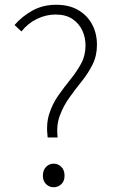

<svg xmlns="http://www.w3.org/2000/svg" viewBox="-20 -773 483 806"><path d="M180 -196Q173 -252 186.5 -294.5Q200 -337 225 -372.5Q250 -408 276 -440Q302 -472 320.5 -506Q339 -540 339 -582Q339 -616 325.5 -645Q312 -674 284.5 -693Q257 -712 213 -712Q173 -712 135 -693.5Q97 -675 70 -641L41 -668Q72 -704 116 -728.5Q160 -753 216 -753Q270 -753 308 -731Q346 -709 366.5 -671Q387 -633 387 -585Q387 -539 368.5 -502Q350 -465 323 -431.5Q296 -398 271 -363Q246 -328 231 -287.5Q216 -247 222 -196ZM205 13Q187 13 173.5 0Q160 -13 160 -35Q160 -59 173.5 -72.5Q187 -86 205 -86Q224 -86 237.5 -72.5Q251 -59 251 -35Q251 -13 237.5 0Q224 13 205 13Z"/></svg>

Font: Noto Sans KR ExtraLight
Style: Regular
Weight: 250
Designer: Ryoko NISHIZUKA  (kana, bopomofo & ideographs); Paul D. Hunt (Latin, Greek & Cyrillic); Sandoll Communications , Soo-you
Foundry: Adobe
Version: Version 2.004-H2;hotconv 1.0.118;makeotfexe 2.5.65603